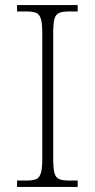

<svg xmlns="http://www.w3.org/2000/svg" viewBox="-20 -734 374 754"><path d="M47 0V-25H84Q109 -25 122 -30.5Q135 -36 140.5 -54.5Q146 -73 146 -109V-605Q146 -642 140.5 -660Q135 -678 122 -683.5Q109 -689 84 -689H47V-714H285V-689H251Q226 -689 212.5 -683.5Q199 -678 194 -660Q189 -642 189 -605V-109Q189 -73 194 -54.5Q199 -36 212.5 -30.5Q226 -25 251 -25H285V0Z"/></svg>

Font: Noto Serif Kannada ExtraLight
Style: Regular
Weight: 250
Version: Version 2.003